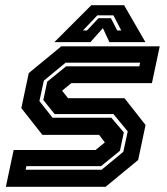

<svg xmlns="http://www.w3.org/2000/svg" viewBox="-20 -718 642 738"><path d="M2.5 0 32.5 -141.5H347.5L384.5 -172L384 -169.5L361 -199.5H143L62 -302.5L90.5 -437L215.5 -540H594L564 -398.5H254L217 -368L217.5 -371L241.5 -340.5H458.5L539.5 -237.5L511 -103L386 0ZM78.5 -65.5H370.5L454 -134.5L471 -213L416 -279.5H190L146.5 -333.5L161.5 -404L234 -463H515.5L518.5 -477H232L148.5 -408L131.5 -329.5L182 -265.5H408L456 -209L441 -138.5L368.5 -79.5H81.5ZM331 -698H457L539 -556H400.5L375.5 -610L327.5 -556H189ZM354 -659 299 -601H314.5L358.5 -648H406.5L430.5 -601H446L416 -659Z"/></svg>

Font: Tourney Thin
Style: Bold Italic
Weight: 700
Italic angle: -12°
Version: Version 1.015